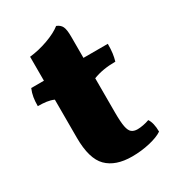

<svg xmlns="http://www.w3.org/2000/svg" viewBox="-158 -705 715 799"><g transform="rotate(-30 199.5 -305.5)"><path d="M241 9Q162 9 121 -32Q80 -73 80 -174V-357Q64 -364 46 -366.5Q28 -369 5 -369Q5 -392 8 -410.5Q11 -429 19 -448H80V-563Q125 -568 169 -584Q213 -600 238 -620Q256 -613 263 -598.5Q270 -584 270 -550V-448H387Q387 -422 384.5 -403.5Q382 -385 377 -368Q346 -368 319.5 -363.5Q293 -359 270 -350V-186Q270 -140 274.5 -117Q279 -94 289.5 -86Q300 -78 317 -78Q329 -78 345 -81Q361 -84 374 -89Q389 -67 389 -25Q367 -10 326 -0.5Q285 9 241 9Z"/></g></svg>

Font: Vollkorn Black
Style: Regular
Weight: 900
Designer: Friedrich Althausen
Foundry: Friedrich Althausen
Version: Version 5.000